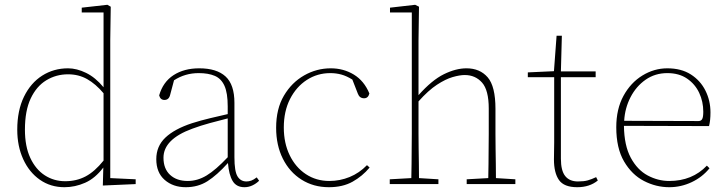

<svg xmlns="http://www.w3.org/2000/svg" viewBox="-20 -768 3030 801"><path d="M84 -227Q84 -157 106.5 -109Q129 -61 167 -36.5Q205 -12 252 -12Q299 -12 337 -32Q375 -52 412 -98V-379Q379 -418 343.5 -438Q308 -458 264 -458Q214 -458 173 -433Q132 -408 108 -357Q84 -306 84 -227ZM409 6 411 -69Q377 -24 335 -5.5Q293 13 249 13Q191 13 146.5 -18Q102 -49 77 -103.5Q52 -158 52 -227Q52 -307 80 -364.5Q108 -422 156 -452.5Q204 -483 264 -483Q300 -483 339 -464Q378 -445 412 -404V-716H321V-736L428 -748L442 -740L440 -602V-25L546 -20V0Z M1000 13Q966 13 950.5 -13Q935 -39 931 -88Q885 -37 845.5 -12Q806 13 755 13Q702 13 667 -17.5Q632 -48 632 -104Q632 -158 670 -194Q708 -230 781 -254Q819 -266 857 -275Q895 -284 930 -292V-324Q930 -380 916.5 -410Q903 -440 876 -451.5Q849 -463 809 -463Q752 -463 706 -433L690 -373Q685 -351 666 -351Q649 -351 644 -370Q660 -426 704 -454.5Q748 -483 811 -483Q884 -483 921 -449Q958 -415 958 -339V-112Q958 -53 971 -32Q984 -11 1008 -11Q1018 -11 1028 -14.5Q1038 -18 1051 -28L1061 -14Q1049 -2 1033 5.5Q1017 13 1000 13ZM662 -110Q662 -64 689.5 -38.5Q717 -13 763 -13Q804 -13 842 -36Q880 -59 930 -112V-274Q894 -265 855.5 -254.5Q817 -244 782 -231Q662 -187 662 -110Z M1352 13Q1288 13 1238 -18.5Q1188 -50 1160 -106Q1132 -162 1132 -235Q1132 -314 1164.5 -369Q1197 -424 1249 -453.5Q1301 -483 1360 -483Q1413 -483 1456 -457Q1499 -431 1521 -378Q1516 -358 1499 -358Q1480 -358 1473 -377L1450 -436Q1426 -451 1404 -457Q1382 -463 1358 -463Q1304 -463 1260 -434.5Q1216 -406 1190 -355Q1164 -304 1164 -236Q1164 -171 1188.5 -120.5Q1213 -70 1256 -41.5Q1299 -13 1354 -13Q1398 -13 1438.5 -29.5Q1479 -46 1511 -79L1522 -69Q1492 -33 1451 -10Q1410 13 1352 13Z M1606 0V-20L1696 -25Q1697 -51 1697 -84.5Q1697 -118 1697.5 -151Q1698 -184 1698 -210V-716H1607V-736L1712 -748L1728 -740L1726 -598V-371Q1782 -434 1832 -458.5Q1882 -483 1926 -483Q1982 -483 2014.5 -445.5Q2047 -408 2047 -314V-210Q2047 -183 2047.5 -149.5Q2048 -116 2048.5 -83.5Q2049 -51 2049 -25L2130 -20V0H1927V-20L2017 -25Q2018 -51 2018 -83.5Q2018 -116 2018.5 -149.5Q2019 -183 2019 -210V-315Q2019 -392 1991 -423.5Q1963 -455 1919 -455Q1898 -455 1868.5 -446.5Q1839 -438 1803 -414.5Q1767 -391 1726 -345V-210Q1726 -184 1726.5 -150.5Q1727 -117 1727.5 -84Q1728 -51 1728 -25L1809 -20V0Z M2388 13Q2333 13 2312 -17Q2291 -47 2291 -103Q2291 -124 2291.5 -139Q2292 -154 2292 -174V-446H2182V-466L2291 -471L2302 -619H2324L2320 -470H2465V-446H2320V-106Q2320 -56 2338 -33.5Q2356 -11 2391 -11Q2416 -11 2432 -15.5Q2448 -20 2467 -29L2474 -15Q2440 13 2388 13Z M2764 -463Q2713 -463 2673.5 -435.5Q2634 -408 2610.5 -362.5Q2587 -317 2584 -264L2894 -263Q2905 -263 2909.5 -271.5Q2914 -280 2914 -302Q2914 -344 2897 -380.5Q2880 -417 2846.5 -440Q2813 -463 2764 -463ZM2772 13Q2717 13 2666.5 -13Q2616 -39 2583.5 -94.5Q2551 -150 2551 -237Q2551 -313 2581 -368Q2611 -423 2660 -453Q2709 -483 2764 -483Q2822 -483 2862 -457.5Q2902 -432 2923 -390Q2944 -348 2944 -299Q2944 -265 2938 -242L2583 -243Q2584 -161 2611.5 -110Q2639 -59 2682 -36Q2725 -13 2772 -13Q2868 -13 2929 -77L2940 -66Q2910 -29 2865.5 -8Q2821 13 2772 13Z"/></svg>

Font: Source Serif Pro ExtraLight
Style: Regular
Weight: 200
Designer: Frank Grießhammer
Foundry: Adobe Systems Incorporated
Version: Version 3.001;hotconv 1.0.111;makeotfexe 2.5.65597